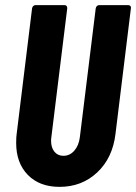

<svg xmlns="http://www.w3.org/2000/svg" viewBox="-20 -720 530 748"><path d="M43 -163Q43 -187 45 -199L105 -688Q106 -693 109.5 -696.5Q113 -700 118 -700H231Q242 -700 242 -688L180 -185Q179 -180 179 -171Q179 -145 192 -129Q205 -113 227 -113Q252 -113 269.5 -133Q287 -153 291 -185L353 -688Q354 -693 357.5 -696.5Q361 -700 366 -700H480Q485 -700 488 -696.5Q491 -693 490 -688L430 -199Q419 -105 359 -48.5Q299 8 212 8Q134 8 88.5 -38.5Q43 -85 43 -163Z"/></svg>

Font: Barlow Condensed
Style: Bold Italic
Weight: 700
Width: 3
Italic angle: -7°
Designer: Jeremy Tribby
Foundry: Tribby Type
Version: Version 1.408